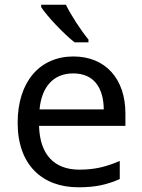

<svg xmlns="http://www.w3.org/2000/svg" viewBox="-20 -786 604 816"><path d="M260 -766H155V-756C178 -719 251 -642 297 -606H356V-618C325 -655 282 -721 260 -766ZM292 -546C150 -546 55 -440 55 -264C55 -85 160 10 313 10C386 10 434 -1 489 -25V-102C433 -78 385 -65 317 -65C210 -65 149 -130 146 -251H513V-304C513 -450 429 -546 292 -546ZM291 -474C380 -474 420 -412 421 -321H148C157 -417 207 -474 291 -474Z"/></svg>

Font: Noto Sans Miao
Style: Regular
Weight: 400
Designer: Monotype Design Team
Foundry: Monotype Imaging Inc.
Version: Version 2.003